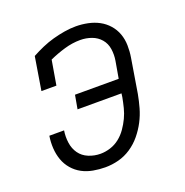

<svg xmlns="http://www.w3.org/2000/svg" viewBox="-104 -633 708 735"><g transform="rotate(-20 250.0 -265.0)"><path d="M204 8Q179 8 154.5 3.5Q130 -1 109.5 -12Q89 -23 73.5 -41Q58 -59 50 -81.5Q42 -104 40.5 -129Q39 -154 43 -179Q43 -179 43 -179Q43 -179 43 -179H103Q103 -179 103 -179Q103 -179 103 -179Q103 -179 103 -179Q103 -179 103 -179Q99 -154 102.5 -129Q106 -104 119.5 -85Q133 -66 156 -56.5Q179 -47 204 -47Q224 -47 244.5 -53.5Q265 -60 282 -73.5Q299 -87 311.5 -105Q324 -123 333 -142Q342 -161 347 -181Q352 -201 356 -222L358 -237H179L189 -293H367L379 -362Q383 -386 379.5 -409.5Q376 -433 361.5 -450Q347 -467 325 -475Q303 -483 279 -483Q247 -483 214.5 -473.5Q182 -464 151 -450L134 -350H73L95 -485Q117 -497 140 -507Q163 -517 186.5 -523.5Q210 -530 234 -534Q258 -538 281 -538Q305 -538 329.5 -533Q354 -528 374.5 -517Q395 -506 410.5 -488.5Q426 -471 434 -449Q442 -427 442.5 -402Q443 -377 439 -353L416 -213Q411 -186 403.5 -159.5Q396 -133 383 -108Q370 -83 351.5 -60.5Q333 -38 309 -22Q285 -6 258 1Q231 8 204 8Z"/></g></svg>

Font: Iosevka Slab Light
Style: Italic
Weight: 300
Italic angle: -9°
Monospace: yes
Designer: Belleve Invis
Foundry: Belleve Invis
Version: Version 11.1.1; ttfautohint (v1.8.3)